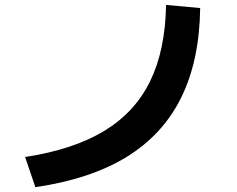

<svg xmlns="http://www.w3.org/2000/svg" viewBox="-20 -750 978 791"><path d="M664.2 -729.7 804.7 -716.8Q801.8 -500.3 726.3 -347.7Q650.8 -195.1 501.5 -103.4Q352.1 -11.7 125.7 21.1L83.4 -103.2Q281.5 -133.5 408.5 -210.1Q535.4 -286.7 598.1 -414.6Q660.8 -542.5 664.2 -729.7Z"/></svg>

Font: Pretendard JP Variable
Style: Regular
Weight: 400
Designer: Base glyphs from Inter by Rasmus Andersson; Hangul glyphs from Noto Sans CJK(Source Han Sans) by Jang Soo-young and Kang
Foundry: Kil Hyung-jin
Version: Version 1.307;Glyphs 3.2 (3192)